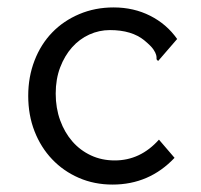

<svg xmlns="http://www.w3.org/2000/svg" viewBox="-20 -486 540 517"><path d="M457 -381 406 -322Q401 -325 401.5 -328.5Q402 -332 400.5 -338Q399 -344 393 -353Q387 -362 369 -377Q335 -405 276 -405Q247 -405 220.5 -393Q194 -381 174 -358.5Q154 -336 142 -304.5Q130 -273 130 -234Q130 -195 142 -162Q154 -129 175 -105Q196 -81 225 -67.5Q254 -54 289 -54Q358 -54 408 -110L450 -61Q382 11 283 11Q234 11 192.5 -7Q151 -25 120.5 -57Q90 -89 73 -132.5Q56 -176 56 -228Q56 -279 73 -323Q90 -367 120.5 -398.5Q151 -430 193.5 -448Q236 -466 286 -466Q340 -466 384.5 -443.5Q429 -421 457 -381Z"/></svg>

Font: InconsolataGo
Style: Regular
Weight: 400
Designer: Raph Levien, Kirill Tkachev
Foundry: Cyreal
Version: Version 1.013